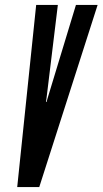

<svg xmlns="http://www.w3.org/2000/svg" viewBox="-20 -755 414 775"><path d="M49.5 0H138.5L374 -735H286.5L171.5 -356.5L168 -343.5H165.5L167.5 -356.5L213.5 -735H126Z"/></svg>

Font: League Gothic SemiCondensed Italic
Style: Regular
Weight: 400
Width: 4
Designer: The League of Moveable Type
Version: Version 1.600; ttfautohint (v1.8.3)